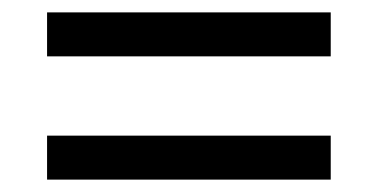

<svg xmlns="http://www.w3.org/2000/svg" viewBox="-20 -507 612 310"><path d="M56 -416V-487H514V-416ZM56 -217V-288H514V-217Z"/></svg>

Font: Noto Sans Khmer
Style: Regular
Weight: 400
Designer: Danh Hong and the Monotype Design Team
Foundry: Monotype Imaging Inc.
Version: Version 2.003